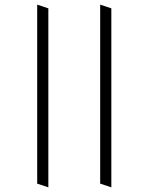

<svg xmlns="http://www.w3.org/2000/svg" viewBox="-20 -790 639 826"><path d="M459 -754V16L411 0V-770ZM188 -754V16L140 0V-770Z"/></svg>

Font: Palanquin Thin
Style: Regular
Weight: 250
Designer: Pria Ravichandran
Version: Version 1.001